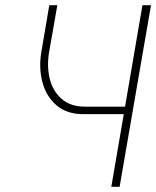

<svg xmlns="http://www.w3.org/2000/svg" viewBox="-20 -720 602 740"><path d="M302 -280H480L484 -309H307ZM529 -700 409 0H441L562 -700ZM201 -700H170L139 -518Q129 -456 144 -401.5Q159 -347 198.5 -313.5Q238 -280 302 -280L307 -309Q252 -309 218 -338.5Q184 -368 172 -415.5Q160 -463 169 -518Z"/></svg>

Font: Jost ExtraLight
Style: Italic
Weight: 250
Italic angle: -5°
Version: Version 3.710